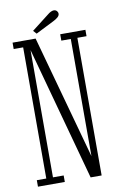

<svg xmlns="http://www.w3.org/2000/svg" viewBox="-91 -869 570 919"><g transform="rotate(-10 194.0 -409.0)"><path d="M17 0V-31.5H63V-669H17V-700H129L294.5 -99.5V-669H248.5V-700H371V-669H326.5V0H273L95.5 -650V-31.5H147.5V0ZM138 -722.5 123.5 -738.5 208 -804Q215 -810 223 -814Q231 -818 238 -818Q250 -818 255.5 -807.5Q258 -803.5 258 -798.5Q258 -789 248.5 -781Q239 -773 227.5 -767.5Z"/></g></svg>

Font: Imbue 10pt ExtraLight
Style: Regular
Weight: 200
Designer: Tyler Finck
Foundry: Etcetera Type Company
Version: Version 1.102; ttfautohint (v1.8.3)